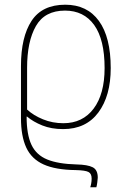

<svg xmlns="http://www.w3.org/2000/svg" viewBox="-20 -558 543 815"><path d="M363 237Q365 232 367 221.5Q369 211 369 200Q369 179 355.5 172Q342 165 302 164Q216 163 165 140Q114 117 91.5 68.5Q69 20 69 -57V-278Q69 -401 114 -469.5Q159 -538 257 -538Q350 -538 400 -469Q450 -400 450 -269Q450 -151 397.5 -80.5Q345 -10 248 -10Q198 -10 159.5 -25.5Q121 -41 95 -63H93Q93 13 113.5 56.5Q134 100 180.5 119Q227 138 305 140Q352 141 373.5 152Q395 163 395 196Q395 201 393 216Q391 231 389 237ZM249 -35Q331 -35 377.5 -97Q424 -159 424 -269Q424 -390 380 -451.5Q336 -513 256 -513Q170 -513 132.5 -447.5Q95 -382 95 -270V-93Q122 -68 162.5 -51.5Q203 -35 249 -35Z"/></svg>

Font: Noto Sans SemiCondensed Thin
Style: Regular
Weight: 100
Width: 4
Designer: Monotype Design Team
Foundry: Monotype Imaging Inc.
Version: Version 2.013; ttfautohint (v1.8.4.7-5d5b)